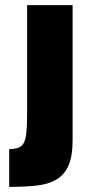

<svg xmlns="http://www.w3.org/2000/svg" viewBox="-20 -697 350 751"><path d="M16 34V-114Q37 -114 51 -119Q65 -124 72.5 -137Q80 -150 83 -176.5Q86 -203 86 -246V-677H264V-148Q264 -85 247.5 -48.5Q231 -12 199.5 6Q168 24 122 29Q76 34 16 34Z"/></svg>

Font: Cairo Play Black
Style: Regular
Weight: 900
Version: Version 3.119